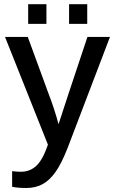

<svg xmlns="http://www.w3.org/2000/svg" viewBox="-20 -708 559 935"><path d="M108.4 207.5Q67.9 207.5 39.1 201.7V125.5Q60.5 128.4 82 128.4Q125.5 128.4 156.7 99.6Q188 70.8 213.4 -3.4L4.4 -528.3H115.2L216.8 -251Q228.5 -221.2 241.7 -181.4Q254.9 -141.6 265.1 -103Q277.3 -141.1 289.1 -176.5Q300.8 -211.9 312.5 -248L405.8 -528.3H515.6L310.5 9.3Q295.4 48.3 280.5 78.1Q265.6 107.9 251.5 127.9Q222.7 169.4 188 188.5Q153.3 207.5 108.4 207.5ZM404.8 -687.5V-591.8H316.4V-687.5ZM206.1 -687.5V-591.8H117.2V-687.5Z"/></svg>

Font: Arimo Medium
Style: Regular
Weight: 500
Designer: Steve Matteson
Foundry: Monotype Imaging Inc.
Version: Version 1.33